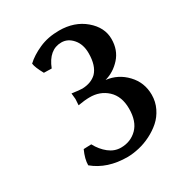

<svg xmlns="http://www.w3.org/2000/svg" viewBox="-150 -709 767 822"><g transform="rotate(-30 233.5 -298.0)"><path d="M240.2 -39.1Q288.1 -39.1 320.6 -71.5Q353 -104 353 -167Q353 -227.5 317.4 -260.7Q281.7 -293.9 229 -293Q207 -293 172.9 -287.1Q174.8 -308.1 174.8 -316.9L171.9 -346.2Q209.5 -340.8 223.1 -340.8Q267.1 -342.3 293 -367.2Q321.8 -397.5 321.8 -459Q321.8 -502.9 298.3 -530Q274.9 -557.1 243.2 -557.1Q181.6 -557.1 151.9 -481L113.8 -481.9Q91.8 -521.5 89.8 -541Q117.2 -566.9 160.9 -586.4Q204.6 -606 259.8 -606Q335.9 -606 386.5 -563Q437 -520 437 -462.9Q437 -408.2 404.3 -371.8Q371.6 -335.4 327.1 -323.2Q385.3 -316.4 426 -273.4Q466.8 -230.5 466.8 -169.9Q466.8 -135.3 452.1 -105.2Q437.5 -75.2 414.3 -54.7Q391.1 -34.2 361.6 -19.3Q332 -4.4 302.2 2.4Q272.5 9.3 245.1 9.8Q144.5 9.8 80.1 -43.9Q80.1 -74.7 98.1 -113.8L136.2 -115.2Q154.3 -81.5 181.2 -60.3Q208 -39.1 240.2 -39.1Z"/></g></svg>

Font: Linear Smooth
Style: Bold
Weight: 700
Designer: Philipp H. Poll, Flanker
Foundry: Philipp H. Poll, reworked by Flanker
Version: Version 1.061 | FøM Fix